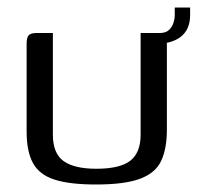

<svg xmlns="http://www.w3.org/2000/svg" viewBox="-20 -487 527 512"><path d="M121 -399V-128Q121 -78 149.5 -57.5Q178 -37 237 -37Q300 -37 327.5 -58.5Q355 -80 355 -128V-399Q356 -399 361.5 -399Q367 -399 373.5 -399Q380 -399 386 -399Q392 -399 394 -399Q406 -399 413 -397.5Q420 -396 422.5 -390Q425 -384 425 -370V-141Q425 -91 410 -58.5Q395 -26 354 -10.5Q313 5 236 5Q166 5 125.5 -8Q85 -21 68 -52Q51 -83 51 -136V-370Q51 -387 56.5 -393Q62 -399 78 -399Q89 -399 99.5 -399Q110 -399 121 -399ZM389 -370 385 -399H406Q422 -399 430.5 -407Q439 -415 442.5 -426Q446 -437 446 -445V-467H487V-447Q487 -408 461.5 -388.5Q436 -369 389 -370Z"/></svg>

Font: Genos Thin
Style: Regular
Weight: 400
Version: Version 1.010